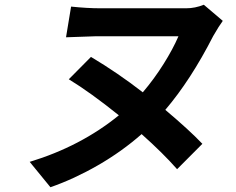

<svg xmlns="http://www.w3.org/2000/svg" viewBox="-20 -726 996 809"><path d="M838.8 -706 918.7 -638.1Q903.1 -617.2 878.2 -573.9Q783.7 -388.8 676.5 -263.1Q777.7 -177.9 832.7 -120L726.2 -13.1Q666.9 -80.6 576.7 -160.9Q493.6 -87.7 393.1 -29.8Q292.6 28.1 192.5 62.9L105.1 -44Q320.3 -109.4 480.8 -240.1Q360.8 -336.6 269.9 -392L363.3 -486.2Q476.6 -418.7 581.7 -337Q630 -393.8 669.4 -456.7Q708.8 -519.5 731.9 -573.2H382.8Q370.4 -573.2 258.2 -568.9L279.5 -698.2Q347.7 -691.1 402.3 -691.1H764.6Q801.8 -691.1 838.8 -706Z"/></svg>

Font: Karasuma Gothic
Style: Bold Italic
Weight: 700
Italic angle: 9.39998°
Designer: Rasmus Andersson / Ryoko Nishizuka
Foundry: Genbu
Version: Version 1.00